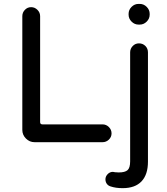

<svg xmlns="http://www.w3.org/2000/svg" viewBox="-20 -724 851 979"><path d="M635.7 -649.4V-653.3Q635.7 -673.8 650.9 -689Q666 -704.1 686.5 -704.1H692.4Q712.9 -704.1 728 -689Q743.2 -673.8 743.2 -653.3V-649.4Q743.2 -628.9 728 -613.8Q712.9 -598.6 692.4 -598.6H686.5Q666 -598.6 650.9 -613.8Q635.7 -628.9 635.7 -649.4ZM93.8 -61.5V-641.6Q93.8 -660.2 106.9 -673.8Q120.1 -687.5 138.7 -687.5Q157.2 -687.5 170.9 -673.8Q184.6 -660.2 184.6 -641.6V-101.6Q184.6 -89.8 196.3 -89.8H502.9Q521.5 -89.8 535.2 -76.2Q548.8 -62.5 548.8 -43.9Q548.8 -25.4 535.2 -12.2Q521.5 1 502.9 1H156.2Q130.9 1 112.3 -17.6Q93.8 -36.1 93.8 -61.5ZM543.9 226.6Q531.2 222.7 524.4 212.9Q517.6 203.1 517.6 190.4Q517.6 175.8 528.8 164.1Q540 152.3 555.7 152.3L567.4 154.3H570.3Q576.2 155.3 585 155.3Q617.2 155.3 630.4 143.6Q643.6 131.8 643.6 98.6V-457Q643.6 -475.6 656.7 -489.3Q669.9 -502.9 688.5 -502.9Q708 -502.9 721.2 -489.7Q734.4 -476.6 734.4 -457V100.6Q734.4 166 701.7 200.7Q668.9 235.4 605.5 235.4Q570.3 235.4 543.9 226.6Z"/></svg>

Font: jf-openhuninn-1.0
Style: Regular
Weight: 400
Designer: [Kosugi Maru]
      Designed by Motoya company      

      [Varela Round]
      Joe Prince(Latin component); Avraham Co
Foundry: justfont CO.,LTD.
Version: 1.0